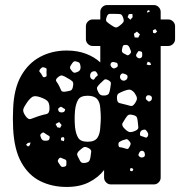

<svg xmlns="http://www.w3.org/2000/svg" viewBox="-20 -730 713 760"><path d="M244 10Q186 10 139.5 -13Q93 -36 64.5 -87Q36 -138 32 -221Q31 -244 31 -261Q31 -278 32 -300Q35 -379 63.5 -429.5Q92 -480 139 -505Q186 -530 244 -530Q286 -530 319.5 -517.5Q353 -505 377 -483V-548H347Q336 -548 328 -556Q320 -564 320 -575V-626Q320 -637 328 -645Q336 -653 347 -653H377V-683Q377 -694 385 -702Q393 -710 404 -710H589Q600 -710 608 -702Q616 -694 616 -683V-653H646Q657 -653 665 -645Q673 -637 673 -626V-575Q673 -564 665 -556Q657 -548 646 -548H616V-27Q616 -16 608 -8Q600 0 589 0H419Q408 0 400 -8Q392 -16 392 -27V-57Q370 -28 333 -9Q296 10 244 10ZM570 -690 563 -687 562 -680 573 -684ZM467 -661Q463 -673 456 -674Q449 -675 436 -675Q422 -675 414 -675Q406 -675 402 -662Q397 -649 403 -643.5Q409 -638 421 -630Q431 -623 437 -621.5Q443 -620 453 -628Q464 -636 468 -642Q472 -648 467 -661ZM504 -675 490 -674 485 -662 496 -652 505 -662ZM602 -605 595 -615 585 -610 586 -600 594 -598ZM534 -594 522 -605 510 -596 513 -582 527 -581ZM493 -541Q490 -548 486 -550.5Q482 -553 474 -552Q467 -551 466 -547Q465 -543 463 -535Q462 -529 463 -525.5Q464 -522 469 -519Q478 -515 482.5 -512Q487 -509 494 -516Q500 -522 498.5 -527Q497 -532 493 -541ZM543 -514Q543 -520 542 -523Q541 -526 535 -527Q529 -529 527 -526.5Q525 -524 522 -519Q516 -511 521 -505Q528 -497 536 -500Q544 -503 543 -514ZM284 -486Q275 -489 271 -485.5Q267 -482 262 -474Q257 -467 257 -462.5Q257 -458 263 -451Q268 -444 272.5 -442.5Q277 -441 286 -445Q300 -450 299 -465Q298 -475 295.5 -479.5Q293 -484 284 -486ZM575 -482 565 -486 560 -475 569 -472 578 -473ZM446 -474Q445 -481 441.5 -481.5Q438 -482 432 -484Q423 -486 419 -480Q415 -473 421 -465Q428 -457 435 -460Q442 -463 444.5 -465.5Q447 -468 446 -474ZM158 -462Q150 -465 146.5 -463Q143 -461 138 -455Q134 -449 136.5 -446Q139 -443 143 -438Q147 -432 149 -427.5Q151 -423 158 -425Q165 -427 164.5 -431.5Q164 -436 164 -444Q164 -451 164.5 -455.5Q165 -460 158 -462ZM366 -437Q363 -443 360 -446Q357 -449 351 -448Q339 -446 337 -434Q335 -421 345 -416Q351 -413 353 -416.5Q355 -420 359 -425Q363 -428 365.5 -430Q368 -432 366 -437ZM475 -437Q469 -439 466 -439.5Q463 -440 459 -436Q452 -428 457 -418Q463 -409 473 -411Q484 -414 485 -425Q485 -431 482.5 -433Q480 -435 475 -437ZM247 -421Q234 -429 226.5 -431Q219 -433 208 -423Q198 -414 203.5 -407Q209 -400 215 -388Q220 -377 222.5 -371.5Q225 -366 237 -367Q251 -369 259 -371.5Q267 -374 269 -389Q272 -403 266 -408.5Q260 -414 247 -421ZM408 -413Q397 -419 391.5 -413.5Q386 -408 376 -399Q368 -391 365 -385.5Q362 -380 367 -370Q372 -358 378 -354.5Q384 -351 396 -352Q408 -354 411 -360Q414 -366 416 -378Q418 -391 419 -399Q420 -407 408 -413ZM512 -363Q502 -374 494.5 -375Q487 -376 473 -371Q458 -365 450 -360.5Q442 -356 443 -340Q444 -324 453 -322Q462 -320 477 -316Q490 -312 498 -310.5Q506 -309 514 -321Q523 -334 522 -342Q521 -350 512 -363ZM581 -345Q579 -352 569 -353Q561 -354 558 -346Q555 -339 561 -334Q565 -330 567.5 -328.5Q570 -327 575 -330Q583 -335 581 -345ZM327 -169Q355 -169 365.5 -184.5Q376 -200 377 -227Q379 -250 379 -264.5Q379 -279 377 -301Q376 -325 364.5 -338Q353 -351 327 -351Q299 -351 289.5 -335.5Q280 -320 277 -293Q274 -260 277 -227Q280 -200 289.5 -184.5Q299 -169 327 -169ZM176 -301Q176 -323 167 -331Q158 -339 137 -346Q118 -352 109 -347Q100 -342 88 -326Q76 -309 72.5 -298.5Q69 -288 81 -271Q92 -255 103 -259.5Q114 -264 132 -270Q151 -276 163.5 -278.5Q176 -281 176 -301ZM229 -303Q225 -306 223 -307Q221 -308 218 -306Q213 -303 211 -300.5Q209 -298 211 -293Q213 -285 224 -285Q235 -285 237 -293Q239 -298 236 -299Q233 -300 229 -303ZM525 -251Q524 -263 520 -268Q516 -273 505 -275Q494 -278 488.5 -275Q483 -272 477 -262Q469 -250 465 -242.5Q461 -235 470 -224Q482 -211 490.5 -208Q499 -205 515 -212Q529 -218 527.5 -227Q526 -236 525 -251ZM224 -235 214 -247 200 -239 207 -226 218 -224ZM563 -208Q559 -214 556 -216Q553 -218 546 -216Q534 -213 534 -199Q534 -193 537.5 -192Q541 -191 547 -189Q553 -187 556.5 -185.5Q560 -184 564 -189Q570 -198 563 -208ZM164 -198Q158 -202 154.5 -204.5Q151 -207 145 -203Q139 -198 139.5 -194Q140 -190 143 -183Q147 -173 158 -173Q165 -173 169.5 -174Q174 -175 176 -182Q178 -190 174 -192Q170 -194 164 -198ZM235 -181 231 -188 222 -185 221 -175 233 -171ZM491 -172Q485 -180 480 -179Q475 -178 466 -175Q457 -171 452.5 -168Q448 -165 449 -155Q450 -147 455.5 -147Q461 -147 470 -144Q477 -142 482 -140.5Q487 -139 491 -146Q496 -154 497 -159.5Q498 -165 491 -172ZM101 -166 90 -164 83 -157 91 -150 98 -155ZM330 -144Q317 -151 310 -146.5Q303 -142 292 -132Q284 -123 285.5 -117Q287 -111 293 -101Q297 -91 301.5 -87.5Q306 -84 317 -85Q328 -87 332 -91.5Q336 -96 338 -107Q340 -121 341 -129.5Q342 -138 330 -144ZM553 -122Q552 -131 544 -133Q536 -134 532 -127Q529 -122 528 -118.5Q527 -115 531 -111Q538 -104 548 -108Q553 -111 553.5 -114Q554 -117 553 -122ZM232 -101Q225 -104 221 -105.5Q217 -107 213 -102Q208 -96 209 -91.5Q210 -87 215 -81Q219 -74 222.5 -71Q226 -68 234 -70Q242 -72 242.5 -76.5Q243 -81 243 -89Q243 -95 240.5 -97Q238 -99 232 -101ZM503 -65 495 -63V-54L503 -52L508 -58Z"/></svg>

Font: Rubik Moonrocks
Style: Regular
Weight: 400
Designer: Hubert and Fischer, NaN
Foundry: Hubert and Fischer, NaN
Version: Version 2.200